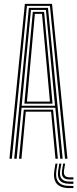

<svg xmlns="http://www.w3.org/2000/svg" viewBox="-20 -820 399 992"><path d="M28.8 0 108.5 -800H248.8L328.5 0H316L238 -789.8H119.2L41.2 0ZM53.5 0 129.2 -779.2H228L303.8 0H291.2L265.8 -263.5H91.5L66 0ZM92 -273.8H264.2L243 -500.8L217.2 -768.8H140L113.8 -500.8ZM106 -284.5 125.8 -500.8 149.5 -758.8H207.8L231.8 -500.8L251.5 -284.5ZM119.2 -295H238L219.5 -500.8L197 -748.2H160.2L137.8 -500.8ZM78.2 0 103 -253.5H254.2L279 0H266.5L244 -243.2H113.2L90.8 0ZM277 25.2 271.5 60.2Q259 140.5 338.5 140.5H359.2V151.8H338.5Q246.8 151.8 260.8 60.2L266.5 25.2ZM316.5 25.2 311 58.5Q304.8 96.2 338.5 96.2H359.2V107.2H338.5Q292.2 107.2 300.8 58.5L306.2 25.2ZM297 25.2 291.2 59.5Q281.8 118.2 338.5 118.2H359.2V129.5H338.5Q269.2 129.5 280.8 59.5L286.2 25.2Z"/></svg>

Font: Big Shoulders Inline Text Light
Style: Regular
Weight: 300
Designer: Patric King
Foundry: XO Type Co
Version: Version 1.000